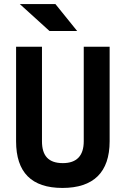

<svg xmlns="http://www.w3.org/2000/svg" viewBox="-20 -926 626 956"><path d="M291 9.8C444.8 9.8 525.9 -67.4 525.9 -222.7V-693.4H397V-222.7C397 -150.4 361.8 -113.8 293 -113.8C221.2 -113.8 189 -150.4 189 -222.7V-693.4H60.1V-222.7C60.1 -67.4 137.2 9.8 291 9.8ZM226.6 -771.5H364.3L255.9 -905.8H78.6Z"/></svg>

Font: CaskaydiaCove Nerd Font
Style: Bold
Weight: 700
Designer: Aaron Bell
Foundry: Saja Typeworks
Version: Version 2111.1;Nerd Fonts 2.3.0